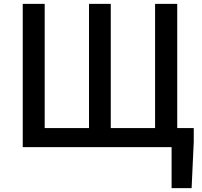

<svg xmlns="http://www.w3.org/2000/svg" viewBox="-20 -735 1040 988"><path d="M97 -715V22H863V233H966L977 -5V-76H892V-715H778V-76H550V-715H438V-76H210V-715Z"/></svg>

Font: コーポレート・ロゴ ver3 Medium
Style: Regular
Weight: 500
Designer: [KANA_main] LOGOTYPE.JP [Source Han Sans] Ryoko NISHIZUKA 西塚涼子 (kana, bopomofo & ideographs); Paul D. Hunt (Latin, Greek
Version: Version 12.001;FEAKit 1.0